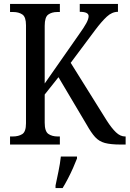

<svg xmlns="http://www.w3.org/2000/svg" viewBox="-20 -734 658 975"><path d="M31 0V-41H45Q74 -41 93 -53Q112 -65 112 -108V-606Q112 -648 93.5 -660.5Q75 -673 47 -673H31V-714H284V-673H271Q243 -673 225 -660Q207 -647 207 -603V-310L379 -556Q407 -595 418.5 -616.5Q430 -638 430 -652Q430 -674 385 -674V-714H579V-674Q549 -674 522.5 -649.5Q496 -625 463 -581L339 -415L522 -122Q547 -83 569 -62Q591 -41 615 -41H618V0H593Q542 0 512.5 -8Q483 -16 463 -38Q443 -60 420 -101L277 -342L207 -254V-111Q207 -67 225.5 -54Q244 -41 273 -41H284V0ZM262 208Q269 174 277 136Q285 98 289 61H371V71Q363 92 351 119Q339 146 325 173Q311 200 298 221H262Z"/></svg>

Font: Noto Serif Thai Condensed
Style: Regular
Weight: 400
Width: 3
Designer: Monotype Design Team
Foundry: Monotype Imaging Inc.
Version: Version 2.002; ttfautohint (v1.8.4.7-5d5b)